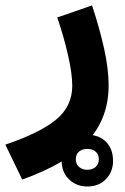

<svg xmlns="http://www.w3.org/2000/svg" viewBox="-129 -387 458 701"><path d="M189.9 105Q232.9 105 258.3 131.1Q283.7 157.2 283.7 200.2Q283.7 240.2 257.8 267.1Q231.9 293.9 189.9 293.9Q149.9 293.9 123 267.8Q96.2 241.7 96.2 200.2Q96.2 159.7 123.3 132.3Q150.4 105 189.9 105ZM189.9 156.7Q170.9 156.7 159.4 166.5Q147.9 176.3 147.9 194.3Q147.9 212.4 159.7 222.7Q171.4 232.9 189.9 232.9Q208.5 232.9 220.2 222.4Q231.9 211.9 231.9 194.3Q231.9 176.8 220.2 166.7Q208.5 156.7 189.9 156.7ZM80.1 -323.2 207 -367.2Q234.4 -284.7 251 -210.2Q267.6 -135.7 267.6 -74.7Q267.6 44.9 191.7 127.4Q115.7 210 -47.9 268.6L-109.4 141.1Q16.1 98.6 75.4 50Q134.8 1.5 134.8 -73.7Q134.8 -118.7 119.1 -186.8Q103.5 -254.9 80.1 -323.2Z"/></svg>

Font: Estedad-FD Bold
Style: Regular
Weight: 700
Designer: Amin Abedi
Version: Version 7.3